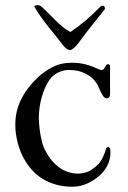

<svg xmlns="http://www.w3.org/2000/svg" viewBox="-20 -709 485 729"><path d="M397.9 -458V-350.6Q397.9 -344.7 394.8 -340.1Q391.6 -335.4 386.2 -335.4Q378.9 -335.4 373.3 -342.3Q367.7 -349.1 363.3 -358.2Q358.9 -367.2 355.2 -376.5Q351.6 -385.7 348.1 -391.1Q342.8 -398.4 338.1 -404.1Q333.5 -409.7 328.1 -414.3Q322.8 -418.9 316.4 -422.9Q310.1 -426.8 302.2 -430.7Q290.5 -436.5 275.6 -439.9Q260.7 -443.4 240.7 -443.4Q221.2 -443.4 201.2 -433.8Q181.2 -424.3 168.9 -407.2Q159.7 -394.5 152.1 -377.9Q144.5 -361.3 138.9 -342Q133.3 -322.8 130.4 -302Q127.4 -281.2 127.4 -261.2Q127.4 -255.4 128.4 -240.5Q129.4 -225.6 132.1 -207Q134.8 -188.5 139.9 -168.9Q145 -149.4 153.8 -134.3Q172.4 -97.7 203.4 -74.2Q234.4 -50.8 275.4 -49.8Q287.6 -49.8 299.1 -52.7Q310.5 -55.7 320.3 -60.1Q322.3 -61 326.7 -64Q331.1 -66.9 335.9 -70.6Q340.8 -74.2 345.5 -78.1Q350.1 -82 352.5 -84.5Q358.9 -91.8 364.3 -100.6Q369.6 -109.4 373.3 -117.9Q377 -126.5 379.4 -133.5Q381.8 -140.6 382.8 -144.5Q384.3 -150.4 392.1 -150.4Q394.5 -150.4 396 -147.9Q397.5 -145.5 398.2 -142.3Q398.9 -139.2 399.2 -136.2Q399.4 -133.3 399.4 -131.8Q399.4 -102.1 386.5 -78.1Q373.5 -54.2 351.6 -37.1Q330.6 -20 306.2 -10Q281.7 0 254.4 0Q220.7 0 192.6 -8.1Q164.6 -16.1 141.8 -30Q119.1 -43.9 101.8 -63.2Q84.5 -82.5 71.8 -105Q56.2 -132.3 47.1 -167.5Q38.1 -202.6 38.1 -235.8Q38.1 -289.1 62 -335.2Q85.9 -381.3 131.8 -422.4Q159.2 -445.3 187.3 -458Q215.3 -470.7 251 -470.7Q265.1 -470.7 277.6 -469.5Q290 -468.3 303 -465.1Q315.9 -461.9 330.1 -456.5Q344.2 -451.2 361.8 -443.4Q362.3 -442.9 364.7 -442.9Q370.6 -442.9 373.5 -446.3Q376.5 -449.7 378.7 -454.1Q380.9 -458.5 383.3 -461.9Q385.7 -465.3 391.1 -465.3Q393.1 -465.3 395.5 -462.9Q397.9 -460.4 397.9 -458ZM110.8 -683.6Q110.4 -684.1 110.4 -685.1Q110.4 -687.5 114.3 -688.5Q118.2 -689.5 120.1 -689.5Q131.3 -689.5 137.7 -683.6Q151.9 -670.9 164.8 -657.7Q177.7 -644.5 190.4 -632.1Q203.1 -619.6 216.3 -608.4Q229.5 -597.2 244.6 -588.9Q246.6 -587.9 247.1 -587.9Q247.6 -587.9 249.5 -588.9Q278.8 -608.9 306.4 -632.3Q334 -655.8 360.8 -683.6Q363.3 -686 365.7 -686.5Q368.2 -687 372.6 -687Q374.5 -687 376.5 -683.8Q378.4 -680.7 378.4 -677.2Q378.4 -675.3 377.4 -673.3Q367.2 -660.2 356.9 -647.5Q346.7 -634.8 334.5 -619.6Q322.3 -604.5 307.6 -585.4Q293 -566.4 274.4 -541Q272 -538.1 268.6 -534.2Q265.1 -530.3 261.2 -527.1Q257.3 -523.9 253.2 -521.5Q249 -519 246.1 -519Q239.3 -519 233.4 -523.4Q227.5 -527.8 222.2 -533.7Q208 -552.7 193.8 -570.1Q179.7 -587.4 165.5 -605Q151.4 -622.6 137.7 -641.6Q124 -660.6 110.8 -683.6Z"/></svg>

Font: IM FELL French Canon SC
Style: Regular
Weight: 400
Designer: Igino Marini
Foundry: Igino Marini
Version: 3.00